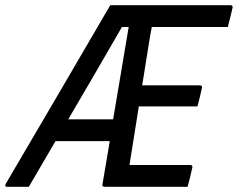

<svg xmlns="http://www.w3.org/2000/svg" viewBox="-46 -720 916 740"><path d="M65 0H-19Q-30 0 -23 -13Q78 -185 178.5 -356.5Q279 -528 379 -700H842Q853 -700 850 -689Q846 -670 841.5 -653Q837 -636 832 -616H539Q537 -605 535 -594Q533 -583 531 -572Q524 -527 516.5 -481.5Q509 -436 502 -391H724Q735 -391 732 -380Q728 -362 724 -345Q720 -328 715 -310H489Q480 -253 471 -196.5Q462 -140 453 -84H687Q698 -84 695 -73Q691 -54 686.5 -36.5Q682 -19 677 0H359Q346 0 349 -10Q356 -51 363 -92.5Q370 -134 377 -176H168Q116 -87 65 0ZM424 -616Q373 -527 321 -438Q269 -349 217 -260H390Q405 -349 420 -438Q435 -527 450 -616Z"/></svg>

Font: Recursive Sn Lnr St
Style: Italic
Weight: 400
Italic angle: -15°
Version: Version 1.079;hotconv 1.0.112;makeotfexe 2.5.65598; ttfautoh